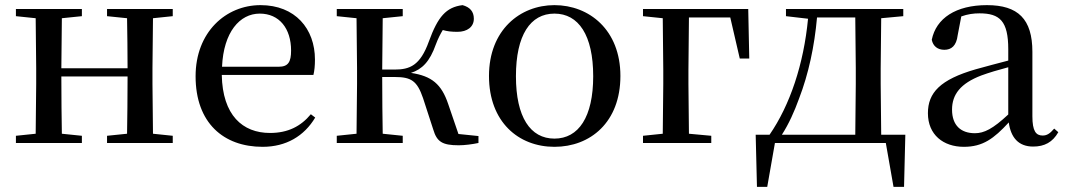

<svg xmlns="http://www.w3.org/2000/svg" viewBox="-20 -557 4151 748"><path d="M397 -494 475 -486C476 -432 477 -351 477 -291H219L221 -486L299 -494V-522H42V-494L119 -486L121 -292V-230L119 -36L42 -28V0H299V-28L221 -36C220 -92 219 -179 219 -259H477C477 -179 476 -92 475 -36L397 -28V0H653V-28L576 -36L574 -230V-292L576 -486L653 -494V-522H397Z M1003 15C1095 15 1165 -27 1208 -99L1191 -112C1152 -65 1102 -39 1032 -39C925 -39 847 -108 844 -265H1201C1205 -281 1207 -301 1207 -325C1207 -445 1130 -537 995 -537C860 -537 742 -432 742 -260C742 -78 851 15 1003 15ZM845 -297C851 -432 914 -504 992 -504C1068 -504 1114 -446 1114 -360C1114 -316 1103 -297 1066 -297Z M1668 -52C1682 -5 1703 9 1767 9C1790 9 1821 5 1844 0V-27L1766 -35L1726 -152C1700 -229 1662 -261 1581 -273C1624 -287 1654 -316 1678 -384C1687 -408 1696 -425 1705 -440C1722 -435 1739 -433 1762 -433C1800 -433 1826 -452 1826 -484C1826 -512 1811 -529 1782 -537C1718 -529 1686 -492 1651 -396C1617 -301 1576 -286 1517 -286H1469L1471 -486L1549 -494V-522H1292V-494L1369 -486L1371 -292V-230L1369 -36L1292 -28V0H1549V-28L1471 -36C1470 -92 1469 -178 1469 -257H1518C1582 -257 1605 -242 1628 -175Z M2140 15C2280 15 2397 -81 2397 -261C2397 -441 2275 -537 2140 -537C2006 -537 1885 -440 1885 -261C1885 -82 2000 15 2140 15ZM2140 -17C2046 -17 1990 -101 1990 -260C1990 -420 2046 -504 2140 -504C2234 -504 2291 -420 2291 -260C2291 -101 2234 -17 2140 -17Z M2485 -494 2562 -486 2564 -284V-230L2562 -36L2485 -28V0H2751V-28L2664 -36L2662 -230V-284L2664 -489H2825L2862 -329H2899L2895 -522H2485Z M3042 -494 3128 -484C3111 -307 3058 -148 2978 -32H2924L2929 171H2969L2999 0H3431L3461 171H3502L3507 -32H3413L3411 -230V-292L3413 -486L3499 -494V-522H3042ZM3312 -32H3026C3053 -74 3075 -123 3093 -173C3130 -269 3153 -377 3163 -489H3312L3314 -292V-230Z M4005 14C4049 14 4081 -3 4103 -42L4087 -56C4070 -36 4058 -29 4042 -29C4016 -29 4002 -46 4002 -104V-355C4002 -483 3946 -537 3825 -537C3704 -537 3627 -486 3610 -402C3615 -377 3633 -363 3659 -363C3686 -363 3706 -378 3711 -420L3725 -493C3750 -502 3773 -505 3796 -505C3875 -505 3908 -475 3908 -365V-321C3866 -310 3820 -298 3781 -287C3643 -247 3595 -196 3595 -116C3595 -32 3655 15 3735 15C3809 15 3852 -17 3910 -80C3918 -21 3948 14 4005 14ZM3908 -111C3848 -55 3814 -38 3778 -38C3724 -38 3689 -68 3689 -130C3689 -189 3722 -232 3803 -263C3833 -274 3870 -285 3908 -295Z"/></svg>

Font: Noto Serif CJK SC Medium
Style: Regular
Weight: 500
Designer: Ryoko NISHIZUKA 西塚涼子 (kana & ideographs); Frank Grießhammer (Latin, Greek & Cyrillic); Wenlong ZHANG 张文龙 (bopomofo); San
Foundry: Adobe
Version: Version 2.001;hotconv 1.1.0;makeotfexe 2.6.0